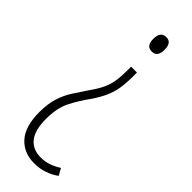

<svg xmlns="http://www.w3.org/2000/svg" viewBox="-246 -600 767 767"><g transform="rotate(45 137.0 -217.0)"><path d="M187 -375Q187 -336 182 -307.5Q177 -279 165.5 -253.5Q154 -228 134 -198Q100 -151 80.5 -111Q61 -71 61 -11Q61 52 85.5 82.5Q110 113 155 113Q179 113 200.5 105.5Q222 98 242 85L258 114Q238 129 211 138.5Q184 148 153 148Q94 148 58.5 108.5Q23 69 23 -12Q23 -59 34 -93Q45 -127 63 -155Q81 -183 102 -214Q125 -246 136 -271Q147 -296 150.5 -321Q154 -346 154 -378V-399H187ZM201 -541Q201 -523 194 -511.5Q187 -500 169 -500Q138 -500 138 -540Q138 -582 170 -582Q187 -582 194 -571Q201 -560 201 -541Z"/></g></svg>

Font: Noto Sans Tamil UI ExtraCondensed ExtraLight
Style: Regular
Weight: 200
Width: 2
Designer: Jelle Bosma - Monotype Design Team
Foundry: Monotype Imaging Inc.
Version: Version 2.004; ttfautohint (v1.8.4.7-5d5b)